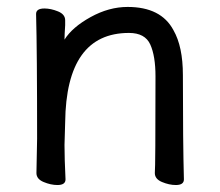

<svg xmlns="http://www.w3.org/2000/svg" viewBox="-20 -511 628 548"><path d="M481.9 17.1Q462.9 17.1 442.4 8.5Q421.9 0 421.9 -17.1Q423.8 -34.2 423.8 -293Q423.8 -351.1 408.9 -384Q394 -417 348.1 -417Q168.9 -417 166 -162.1L164.1 -97.2Q164.1 -59.1 167 1Q167 17.1 144 17.1Q125 17.1 104.5 8.5Q84 0 84 -17.1L85.9 -115.2Q85.9 -363.8 83 -471.2Q83 -486.8 106.9 -486.8Q125 -486.8 145.5 -478.5Q166 -470.2 166 -453.1V-439Q164.1 -411.1 164.1 -397.9Q186 -433.1 238.5 -462.2Q291 -491.2 344.2 -491.2Q439.9 -491.2 475.1 -424.8Q502 -377.9 502 -296.9Q502 -105 504.9 1Q504.9 17.1 481.9 17.1Z"/></svg>

Font: LXGW WenKai Screen
Style: Regular
Weight: 400
Designer: LXGW / Fontworks Inc.
Foundry: LXGW / Fontworks Inc.
Version: Version 1.510;January 18,2025